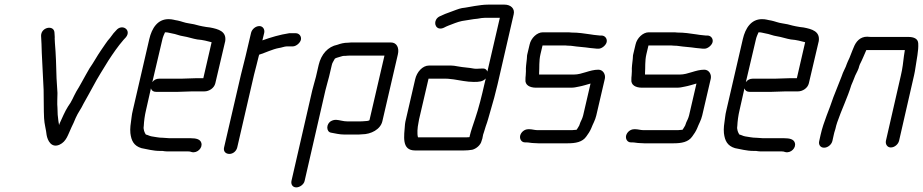

<svg xmlns="http://www.w3.org/2000/svg" viewBox="-20 -618 3999 832"><path d="M158 -463C159 -440 161 -414 161 -390C163 -340 167 -279 169 -229C170 -199 169 -164 170 -134L171 -106C172 -81 180 -55 182 -33C186 -10 202 25 238 9C268 -5 274 -33 290 -67C296 -79 302 -92 308 -107C318 -130 332 -147 342 -169C354 -191 371 -220 383 -243C404 -283 427 -318 450 -356C471 -388 490 -416 515 -445L526 -457C551 -489 508 -517 483 -486L472 -474C465 -465 461 -459 457 -454C443 -439 430 -417 417 -399C401 -376 385 -346 368 -322L352 -294C340 -273 325 -244 311 -222C297 -197 291 -178 275 -157C261 -135 249 -106 237 -80C237 -79 237 -77 236 -76C235 -81 234 -87 233 -94L230 -121L229 -151C227 -168 229 -197 229 -215C228 -234 226 -260 225 -279C224 -325 222 -388 218 -431L217 -451C218 -458 216 -469 216 -477C214 -511 158 -501 158 -463Z M695 -478H696C709 -478 713 -475 726 -473C741 -471 758 -463 774 -461C794 -458 816 -450 835 -447L853 -445L869 -442C878 -440 889 -437 897 -435L861 -279H826C813 -279 778 -277 764 -277H669C658 -277 647 -272 640 -262L684 -449C685 -455 692 -472 695 -478ZM813 -222H866C886 -222 908 -236 913 -257L956 -440C962 -482 927 -492 890 -499L874 -501C868 -502 862 -503 857 -504L843 -507C830 -511 812 -515 797 -517C781 -519 765 -526 750 -529C735 -531 728 -535 710 -535C663 -535 638 -496 627 -449L556 -142C553 -130 551 -119 550 -109C546 -80 543 -63 545 -41C549 -8 560 14 593 24C616 28 643 36 673 36H684C691 37 696 38 702 38H794C801 38 806 39 811 41C835 47 860 22 852 0C847 -15 829 -19 807 -19H715C705 -19 696 -21 686 -21C666 -21 654 -25 637 -27C626 -29 622 -33 612 -35C607 -42 600 -57 603 -72C604 -93 607 -117 613 -142L634 -235C637 -225 645 -220 656 -220H751C765 -220 799 -222 813 -222Z M1068 -476 1044 -374C1038 -350 1030 -319 1024 -294L951 21C947 38 958 49 974 49C990 49 1004 37 1008 21L1081 -295C1087 -320 1096 -351 1101 -374L1103 -381C1129 -389 1161 -405 1189 -410C1199 -411 1213 -417 1223 -417H1249C1263 -417 1281 -432 1284 -446C1287 -461 1276 -474 1262 -474H1233C1193 -468 1153 -456 1117 -443L1125 -476C1128 -491 1119 -505 1104 -505C1088 -505 1072 -492 1068 -476Z M1300 166 1390 -226C1393 -240 1403 -273 1406 -286L1418 -337C1420 -347 1426 -353 1430 -362C1431 -366 1444 -369 1447 -370L1464 -375C1467 -376 1472 -376 1478 -376C1485 -377 1491 -377 1496 -377H1646L1581 -97C1577 -94 1567 -93 1560 -93C1552 -92 1545 -92 1538 -92H1485C1475 -92 1471 -93 1460 -95C1444 -98 1432 -102 1416 -94C1392 -82 1393 -46 1415 -43C1432 -40 1451 -35 1472 -35H1525C1532 -35 1540 -35 1549 -36C1587 -36 1629 -57 1637 -93L1704 -382C1711 -411 1699 -434 1674 -434H1509C1504 -434 1498 -434 1489 -433C1470 -433 1456 -429 1442 -424C1401 -416 1372 -383 1361 -337L1349 -285C1346 -273 1336 -239 1333 -226L1243 166C1240 181 1248 194 1264 194C1279 194 1297 181 1300 166Z M2085 -278 2079 -253C2068 -204 2054 -148 2039 -104C2031 -79 2021 -53 2015 -27V-24C2011 -23 2006 -23 2002 -23H1792C1791 -23 1792 -23 1791 -24C1787 -38 1789 -66 1793 -84C1794 -89 1795 -95 1796 -101L1837 -277H1912C1917 -277 1923 -277 1928 -276L1946 -274C1974 -270 2002 -263 2033 -263C2056 -263 2072 -264 2085 -278ZM2046 -320C2041 -320 2037 -320 2032 -321C2013 -325 1986 -326 1966 -330L1948 -333C1940 -334 1932 -334 1925 -334H1839C1811 -334 1786 -306 1779 -274L1739 -101C1737 -94 1736 -87 1735 -80C1731 -27 1719 34 1779 34H1989C2004 34 2012 33 2026 31C2043 27 2063 11 2067 -8C2070 -15 2071 -21 2072 -27C2073 -32 2074 -38 2077 -45L2085 -71C2094 -95 2097 -110 2106 -140C2116 -173 2128 -217 2136 -252L2206 -556C2212 -581 2193 -598 2166 -598H2096C2075 -598 2057 -595 2037 -592C2017 -589 2001 -585 1982 -583C1966 -580 1949 -572 1934 -567C1916 -561 1902 -555 1885 -547C1859 -534 1861 -501 1882 -495C1898 -491 1910 -503 1923 -507C1942 -514 1962 -523 1982 -527L2032 -535L2050 -537C2061 -539 2072 -541 2083 -541H2146L2092 -308C2084 -327 2069 -320 2046 -320Z M2587 -464H2580C2572 -464 2559 -467 2552 -467C2548 -468 2544 -468 2539 -469C2511 -473 2487 -477 2456 -477C2449 -478 2443 -478 2436 -478H2332C2307 -478 2281 -453 2275 -425L2265 -383C2263 -376 2264 -370 2263 -363C2261 -343 2258 -327 2259 -309L2258 -291C2257 -284 2257 -279 2257 -274C2254 -249 2276 -238 2303 -238H2454C2467 -238 2476 -240 2490 -243C2502 -245 2525 -252 2539 -256L2507 -118C2504 -106 2499 -96 2495 -88L2490 -74C2487 -68 2483 -63 2479 -56C2475 -55 2472 -55 2469 -55C2464 -54 2457 -54 2452 -54H2309C2298 -54 2285 -58 2275 -58H2269C2253 -58 2238 -46 2234 -30C2231 -15 2240 -1 2255 -1H2261C2271 -1 2282 2 2293 2C2300 2 2306 3 2313 3H2439C2474 3 2504 -2 2521 -27C2528 -36 2537 -50 2542 -62C2549 -81 2559 -96 2564 -118L2601 -277C2605 -296 2593 -316 2573 -316C2535 -316 2503 -295 2467 -295H2316V-296C2316 -297 2317 -298 2316 -299C2318 -326 2315 -353 2322 -383L2331 -421H2421C2428 -421 2435 -421 2442 -420C2448 -420 2454 -420 2459 -419C2484 -415 2512 -414 2537 -410C2545 -410 2560 -407 2567 -407H2574C2588 -407 2606 -422 2609 -436C2612 -451 2601 -464 2587 -464Z M3046 -464H3039C3031 -464 3018 -467 3011 -467C3007 -468 3003 -468 2998 -469C2970 -473 2946 -477 2915 -477C2908 -478 2902 -478 2895 -478H2791C2766 -478 2740 -453 2734 -425L2724 -383C2722 -376 2723 -370 2722 -363C2720 -343 2717 -327 2718 -309L2717 -291C2716 -284 2716 -279 2716 -274C2713 -249 2735 -238 2762 -238H2913C2926 -238 2935 -240 2949 -243C2961 -245 2984 -252 2998 -256L2966 -118C2963 -106 2958 -96 2954 -88L2949 -74C2946 -68 2942 -63 2938 -56C2934 -55 2931 -55 2928 -55C2923 -54 2916 -54 2911 -54H2768C2757 -54 2744 -58 2734 -58H2728C2712 -58 2697 -46 2693 -30C2690 -15 2699 -1 2714 -1H2720C2730 -1 2741 2 2752 2C2759 2 2765 3 2772 3H2898C2933 3 2963 -2 2980 -27C2987 -36 2996 -50 3001 -62C3008 -81 3018 -96 3023 -118L3060 -277C3064 -296 3052 -316 3032 -316C2994 -316 2962 -295 2926 -295H2775V-296C2775 -297 2776 -298 2775 -299C2777 -326 2774 -353 2781 -383L2790 -421H2880C2887 -421 2894 -421 2901 -420C2907 -420 2913 -420 2918 -419C2943 -415 2971 -414 2996 -410C3004 -410 3019 -407 3026 -407H3033C3047 -407 3065 -422 3068 -436C3071 -451 3060 -464 3046 -464Z M3267 -478H3268C3281 -478 3285 -475 3298 -473C3313 -471 3330 -463 3346 -461C3366 -458 3388 -450 3407 -447L3425 -445L3441 -442C3450 -440 3461 -437 3469 -435L3433 -279H3398C3385 -279 3350 -277 3336 -277H3241C3230 -277 3219 -272 3212 -262L3256 -449C3257 -455 3264 -472 3267 -478ZM3385 -222H3438C3458 -222 3480 -236 3485 -257L3528 -440C3534 -482 3499 -492 3462 -499L3446 -501C3440 -502 3434 -503 3429 -504L3415 -507C3402 -511 3384 -515 3369 -517C3353 -519 3337 -526 3322 -529C3307 -531 3300 -535 3282 -535C3235 -535 3210 -496 3199 -449L3128 -142C3125 -130 3123 -119 3122 -109C3118 -80 3115 -63 3117 -41C3121 -8 3132 14 3165 24C3188 28 3215 36 3245 36H3256C3263 37 3268 38 3274 38H3366C3373 38 3378 39 3383 41C3407 47 3432 22 3424 0C3419 -15 3401 -19 3379 -19H3287C3277 -19 3268 -21 3258 -21C3238 -21 3226 -25 3209 -27C3198 -29 3194 -33 3184 -35C3179 -42 3172 -57 3175 -72C3176 -93 3179 -117 3185 -142L3206 -235C3209 -225 3217 -220 3228 -220H3323C3337 -220 3371 -222 3385 -222Z M3587 -7 3593 -34C3594 -39 3596 -47 3600 -59C3602 -69 3605 -79 3608 -88C3626 -141 3653 -196 3669 -249C3673 -259 3678 -269 3681 -278C3687 -296 3695 -306 3701 -323C3702 -328 3704 -334 3706 -339C3717 -360 3725 -381 3734 -401H3901C3900 -393 3898 -384 3897 -375C3894 -350 3891 -321 3884 -292L3819 -8C3816 7 3825 21 3840 21C3856 21 3872 8 3876 -8L3941 -292C3944 -303 3945 -314 3947 -325C3952 -361 3961 -399 3959 -430C3958 -450 3941 -458 3915 -458H3758C3751 -458 3745 -458 3738 -459C3707 -459 3689 -438 3679 -412C3678 -409 3676 -405 3674 -400C3669 -386 3666 -381 3661 -367L3654 -352C3650 -344 3648 -336 3645 -329L3638 -314C3634 -307 3631 -298 3627 -287C3614 -256 3604 -227 3591 -196C3574 -143 3549 -92 3536 -34L3530 -7C3526 9 3535 22 3551 22C3567 22 3583 9 3587 -7Z"/></svg>

Font: Electronic
Style: It
Weight: 400
Version: Version 1.011